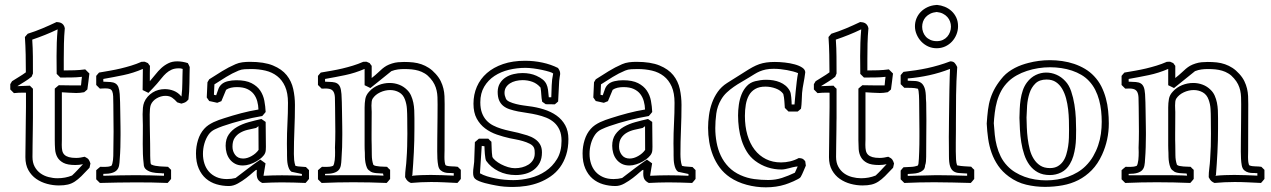

<svg xmlns="http://www.w3.org/2000/svg" viewBox="-20 -742 5255 794"><path d="M22.5 -372.1V-394Q24.4 -397 26.1 -400.1Q27.8 -403.3 29.8 -406.2Q42.5 -414.6 58.1 -423.8Q73.7 -433.1 86.9 -442.9Q86.9 -480 86.2 -516.1Q85.4 -552.2 83 -588.9Q85.9 -592.8 88.9 -595.9Q91.8 -599.1 94.7 -602.5Q126 -612.3 155 -624.5Q184.1 -636.7 213.9 -650.9Q218.8 -650.4 223.9 -649.7Q229 -648.9 233.6 -646.5Q238.3 -644 242.2 -639.2Q246.1 -634.3 248 -625.5Q245.1 -593.3 244.4 -561.5Q243.7 -529.8 243.7 -497.6V-450.7Q266.1 -450.7 288.1 -451.4Q310.1 -452.1 332.5 -455.1Q341.3 -446.8 349.6 -438Q347.7 -421.4 345.7 -405Q343.8 -388.7 341.3 -372.1Q337.9 -369.1 334.7 -366.2Q331.5 -363.3 327.6 -360.4H326.2Q311 -357.4 295.4 -357.4Q280.3 -357.4 265.4 -358.6Q250.5 -359.9 235.8 -360.4V-163.6Q235.8 -159.2 235.6 -153.8Q235.4 -148.4 235.4 -142.6Q235.4 -128.9 237.5 -118.9Q239.7 -108.9 246.3 -102.3Q252.9 -95.7 264.6 -92.3Q276.4 -88.9 294.9 -88.9Q303.7 -88.9 312.5 -90.3Q321.3 -91.8 330.1 -93.8Q336.4 -90.8 340.3 -88.1Q344.2 -85.4 346.4 -82.5Q348.6 -79.6 350.3 -75.7Q352.1 -71.8 354 -65.9Q353 -61.5 352.1 -57.1Q351.1 -52.7 350.1 -48.3Q330.6 -27.3 316.4 -13.4Q302.2 0.5 289.1 9Q275.9 17.6 260.7 21.2Q245.6 24.9 223.6 24.9Q199.2 24.9 174.6 18.3Q149.9 11.7 129.9 -2.2Q109.9 -16.1 97.4 -38.3Q85 -60.5 85 -91.8Q85 -97.2 85.2 -113.8Q85.4 -130.4 85.7 -152.6Q85.9 -174.8 86.2 -199.5Q86.4 -224.1 86.7 -245.4Q86.9 -266.6 87.2 -281.7Q87.4 -296.9 87.4 -299.8V-358.4Q92.8 -358.4 87.4 -358.6Q82 -358.9 74.7 -358.9Q65.4 -358.9 56.4 -358.4Q47.4 -357.9 37.6 -356.9ZM103.5 -387.7Q109.4 -380.9 116.2 -375V-254.4Q116.2 -249.5 116 -237.1Q115.7 -224.6 115.7 -208.3Q115.7 -191.9 115.2 -173.8Q114.7 -155.8 114.7 -139.4Q114.7 -123 114.5 -110.6Q114.3 -98.1 114.3 -93.3Q114.3 -69.3 123.5 -52.5Q132.8 -35.6 147.5 -25.1Q162.1 -14.6 180.7 -9.8Q199.2 -4.9 217.8 -4.9Q250 -4.9 277.8 -16.1Q290 -27.3 301 -39.3Q312 -51.3 323.2 -63Q308.1 -59.6 291.5 -59.6Q259.3 -59.6 242.2 -68.6Q225.1 -77.6 217 -92.3Q209 -106.9 207.8 -125.2Q206.5 -143.6 206.5 -162.1V-375.5Q210.4 -379.4 214.6 -382.6Q218.8 -385.7 223.1 -389.6Q247.1 -389.2 270.3 -388.9Q293.5 -388.7 314.9 -388.7Q315.9 -396.5 316.2 -400.1Q316.4 -403.8 316.7 -406.5Q316.9 -409.2 317.4 -412.8Q317.9 -416.5 318.8 -424.3Q296.4 -421.9 274.2 -421.6Q252 -421.4 229.5 -421.4L214.4 -436.5Q214.4 -455.1 214.1 -473.4Q213.9 -491.7 213.9 -510.3Q213.9 -538.1 214.8 -565.4Q215.8 -592.8 218.3 -620.6Q191.9 -607.9 166.3 -597.7Q140.6 -587.4 113.3 -578.1Q115.7 -542.5 116 -507.8Q116.2 -473.1 116.2 -438Q114.7 -434.6 113.5 -431.4Q112.3 -428.2 110.8 -424.8Q97.2 -413.6 81.8 -404.3Q66.4 -395 51.8 -385.7Z M687.5 -39.6V-2Q683.6 2.4 680.4 6.6Q677.2 10.7 673.3 14.6Q640.6 13.2 608.2 12.7Q575.7 12.2 543 12.2Q505.4 12.2 468 12.9Q430.7 13.7 393.1 14.6L377.9 -0.5V-38.1Q381.8 -42 386 -45.2Q390.1 -48.3 394.5 -52.2Q398.9 -52.2 403.6 -52Q408.2 -51.8 413.1 -51.8Q419.9 -51.8 427 -52.7Q434.1 -53.7 440.4 -56.2Q442.9 -59.1 444.6 -65.7Q446.3 -72.3 447.3 -80.3Q448.2 -88.4 448.5 -96.9Q448.7 -105.5 448.7 -112.8Q448.7 -135.3 449.2 -155.5Q449.7 -175.8 449.7 -197.8Q449.7 -226.1 449.2 -252.9Q448.7 -279.8 448.7 -309.1Q448.7 -330.6 448 -343.8Q447.3 -356.9 444.1 -364.3Q440.9 -371.6 434.3 -374Q427.7 -376.5 416 -376.5Q411.1 -376.5 405.5 -376.2Q399.9 -376 393.1 -375.5L377.9 -390.6V-428.2Q380.9 -432.1 383.8 -435.3Q386.7 -438.5 389.6 -441.9Q412.6 -445.8 434.8 -449.7Q457 -453.6 478.8 -458.7Q500.5 -463.9 522.2 -470.5Q543.9 -477.1 564.9 -486.3Q568.4 -486.3 571.8 -486.6Q575.2 -486.8 578.6 -486.8L591.8 -481Q594.2 -478 595.9 -475.1Q597.7 -472.2 600.1 -469.7Q599.6 -453.6 599.6 -437.7Q599.6 -421.9 599.6 -406.2Q611.3 -419.4 622.6 -433.8Q633.8 -448.2 646.7 -460.2Q659.7 -472.2 675.8 -480.2Q691.9 -488.3 712.9 -488.3Q724.1 -488.3 735.4 -486.3Q746.6 -484.4 756.8 -481Q759.3 -477.1 761 -472.9Q762.7 -468.8 764.6 -464.8Q764.2 -450.2 763.9 -433.1Q763.7 -416 763.4 -398.2Q763.2 -380.4 762.2 -363Q761.2 -345.7 759.3 -330.6Q751.5 -321.3 745.4 -318.6Q739.3 -315.9 730 -313.5Q725.6 -314.9 721.2 -316.2Q716.8 -317.4 712.9 -318.8Q703.1 -330.1 692.1 -337.9Q681.2 -345.7 664.1 -345.7Q654.8 -345.7 645.5 -343Q636.2 -340.3 627.9 -335.4Q619.6 -330.6 613.3 -323.7Q606.9 -316.9 603.5 -308.1Q601.1 -301.3 600.1 -290.8Q599.1 -280.3 599.1 -269Q599.1 -245.1 599.4 -224.9Q599.6 -204.6 600.1 -185.8Q600.6 -167 600.8 -148.7Q601.1 -130.4 601.1 -109.9Q601.1 -106 601.1 -98.6Q601.1 -91.3 601.6 -83.7Q602.1 -76.2 602.5 -70.3Q603 -64.5 604.5 -63L606 -61.5Q613.3 -58.1 622.3 -56.4Q631.3 -54.7 640.9 -54Q650.4 -53.2 659.2 -53Q668 -52.7 674.8 -52.2ZM653.8 -24.9Q649.9 -25.9 637 -26.1Q624 -26.4 610.1 -29.3Q596.2 -32.2 585.2 -40.3Q574.2 -48.3 574.2 -64.5Q571.8 -84 571 -104.5Q570.3 -125 570.3 -146.5Q570.3 -166 570.6 -185.5Q570.8 -205.1 570.8 -223.6Q570.8 -232.9 570.3 -245.1Q569.8 -257.3 569.8 -270Q569.8 -283.2 571 -296.1Q572.3 -309.1 576.2 -318.8Q581.5 -332 590.8 -342.3Q600.1 -352.5 611.3 -359.6Q622.6 -366.7 635.5 -370.1Q648.4 -373.5 661.6 -373.5Q680.7 -373.5 698.5 -366.5Q716.3 -359.4 729.5 -343.8L730.5 -343.3Q732.4 -358.4 733.2 -372.3Q733.9 -386.2 734.1 -400.1Q734.4 -414.1 734.6 -428Q734.9 -441.9 735.4 -457Q731.4 -458.5 727.5 -459Q723.6 -459.5 719.7 -459.5Q702.1 -459.5 689.7 -453.9Q677.2 -448.2 667.2 -439.2Q657.2 -430.2 648.4 -418.9Q639.6 -407.7 629.4 -396Q621.1 -386.2 612.1 -377Q603 -367.7 593.8 -357.9Q587.9 -360.8 581.8 -363.8Q575.7 -366.7 569.8 -369.6Q570.3 -391.6 570.3 -413.3Q570.3 -435.1 570.8 -457Q531.2 -439.9 490.5 -431.4Q449.7 -422.9 407.2 -415.5V-404.3Q424.3 -403.8 436.8 -402.8Q449.2 -401.9 457.3 -397Q465.3 -392.1 469.5 -382.1Q473.6 -372.1 475.1 -353L476.6 -319.3Q476.6 -318.4 476.8 -308.1Q477.1 -297.9 477.3 -283Q477.5 -268.1 477.8 -251.2Q478 -234.4 478.3 -219.5Q478.5 -204.6 478.5 -194.6Q478.5 -184.6 478.5 -183.6Q478.5 -158.7 477.8 -133.5Q477.1 -108.4 475.1 -83.5Q474.6 -68.8 472.4 -57.4Q470.2 -45.9 463.1 -38.3Q456.1 -30.8 442.9 -26.9Q429.7 -22.9 407.2 -22.9V-15.1Q441.4 -16.1 475.1 -16.8Q508.8 -17.6 543 -17.6Q572.3 -17.6 600.8 -16.8Q629.4 -16.1 658.2 -15.1V-25.4Z M1257.8 -38.6V-2Q1253.9 2.4 1250.7 6.6Q1247.6 10.7 1243.7 14.6Q1218.8 13.7 1194.1 12.9Q1169.4 12.2 1144.5 12.2Q1124 12.2 1104.5 12.9Q1085 13.7 1064.5 14.6Q1052.7 8.8 1047.1 0.5Q1041.5 -7.8 1041.5 -24.4Q1041.5 -27.3 1041.7 -30.8Q1042 -34.2 1042 -38.1Q1042 -39.6 1041 -39.6Q1037.6 -39.6 1026.1 -29.1Q1014.6 -18.6 998.5 -6.1Q982.4 6.3 963.6 16.8Q944.8 27.3 926.8 27.3Q899.9 27.3 875.2 20Q850.6 12.7 831.8 -3.4Q813 -19.5 801.8 -45.2Q790.5 -70.8 790.5 -107.4Q790.5 -135.7 798.8 -162.8Q807.1 -189.9 824.2 -209Q832.5 -218.3 842.3 -224.9Q852.1 -231.4 862.8 -236.6Q873.5 -241.7 885 -245.8Q896.5 -250 907.7 -253.4Q942.4 -264.6 977.5 -273.9Q1012.7 -283.2 1048.8 -289.1Q1048.3 -307.1 1043.7 -323.7Q1039.1 -340.3 1029.1 -353.3Q1019 -366.2 1002.2 -374Q985.4 -381.8 959.5 -381.8Q946.8 -381.8 935.1 -379.2Q923.3 -376.5 915 -370.6Q910.2 -358.9 905.3 -347.2Q900.4 -335.4 895.5 -323.7Q891.1 -321.8 887 -320.3Q882.8 -318.8 878.4 -316.9Q870.1 -318.8 861.8 -320.6Q853.5 -322.3 845.2 -324.2L835 -338.9L837.9 -401.9Q839.8 -404.8 841.6 -408Q843.3 -411.1 845.2 -414.1Q871.6 -431.2 898.2 -447.5Q924.8 -463.9 954.1 -476.6Q967.3 -482.4 982.4 -484.4Q997.6 -486.3 1013.2 -486.3Q1072.3 -486.3 1108.9 -471.2Q1145.5 -456.1 1165.5 -431.2Q1185.5 -406.2 1192.6 -374Q1199.7 -341.8 1199.7 -308.1Q1199.7 -257.3 1197.5 -206.1Q1195.3 -154.8 1195.3 -105Q1195.3 -92.3 1196.5 -79.8Q1197.8 -67.4 1201.7 -56.2Q1212.4 -53.2 1223.1 -53Q1233.9 -52.7 1245.1 -51.3ZM1185.5 -31.7Q1179.2 -36.1 1175.5 -43.9Q1171.9 -51.8 1169.9 -61.3Q1168 -70.8 1167.5 -80.6Q1167 -90.3 1167 -99.1V-115.2Q1167 -123.5 1166.7 -131.8Q1166.5 -140.1 1166.5 -148.4Q1166.5 -191.4 1168.7 -232.7Q1170.9 -273.9 1170.9 -316.9Q1170.9 -357.4 1158.9 -384.3Q1147 -411.1 1126.2 -427.2Q1105.5 -443.4 1077.6 -450Q1049.8 -456.5 1018.6 -456.5Q1005.9 -456.5 992.2 -455.8Q978.5 -455.1 966.8 -450.2Q939.9 -439 915.3 -423.8Q890.6 -408.7 866.7 -393.1Q866.2 -382.3 865.7 -371.6Q865.2 -360.8 864.7 -350.1Q867.2 -349.1 869.4 -348.9Q871.6 -348.6 874 -348.1Q878.4 -358.9 882.3 -371.6Q886.2 -384.3 896 -393.1Q905.8 -402.3 922.4 -406.2Q939 -410.2 957.5 -410.2Q996.6 -410.2 1020 -398.2Q1043.5 -386.2 1056.2 -367.4Q1068.8 -348.6 1073.2 -325.2Q1077.6 -301.8 1078.6 -278.8Q1074.7 -274.4 1071.5 -270.3Q1068.4 -266.1 1064.5 -262.2Q981 -248 900.4 -220.2Q884.8 -214.8 868.4 -207Q852.1 -199.2 842.3 -185.1Q831.1 -168.9 825.2 -148.2Q819.3 -127.4 819.3 -105.5Q819.3 -84.5 825.4 -65.4Q831.5 -46.4 844 -32.2Q856.4 -18.1 875 -9.8Q893.6 -1.5 918.5 -1.5Q937.5 -1.5 954.1 -5.9Q979.5 -25.4 1004.9 -44.7Q1030.3 -64 1056.6 -82Q1062 -78.1 1067.4 -74.2Q1072.8 -70.3 1078.1 -66.4L1069.8 -15.6Q1070.3 -15.6 1070.3 -15.4Q1070.3 -15.1 1070.8 -15.1Q1089.4 -16.1 1108.2 -16.6Q1127 -17.1 1146 -17.1Q1166.5 -17.1 1187.3 -16.6Q1208 -16.1 1228.5 -15.1V-22.5ZM1039.1 -212.9Q1022.5 -209.5 1004.9 -205.3Q987.3 -201.2 973.4 -193.1Q959.5 -185.1 950.4 -171.6Q941.4 -158.2 941.4 -135.3Q941.4 -116.2 952.6 -101.3Q963.9 -86.4 985.4 -86.4Q1002.4 -86.4 1020.5 -96.7Q1038.6 -106.9 1049.3 -122.1L1048.8 -220.2ZM1078.6 -237.8Q1078.6 -211.4 1079.1 -186.5Q1079.6 -161.6 1079.6 -134.8Q1079.6 -127.9 1079.1 -121.3Q1078.6 -114.7 1076.7 -109.9Q1073.2 -100.6 1063.2 -91.3Q1053.2 -82 1040 -74.5Q1026.9 -66.9 1012.2 -62.3Q997.6 -57.6 984.4 -57.6Q965.8 -57.6 952.4 -64.7Q939 -71.8 930.2 -83.3Q921.4 -94.7 917.2 -109.4Q913.1 -124 913.1 -139.2Q913.1 -167.5 926.3 -186.3Q939.5 -205.1 960.7 -217.3Q981.9 -229.5 1008.3 -236.8Q1034.7 -244.1 1061 -250Z M1885.7 -39.6V-2Q1881.8 2.4 1878.7 6.6Q1875.5 10.7 1871.6 14.6Q1844.2 13.2 1817.1 12Q1790 10.7 1762.2 10.7Q1741.2 10.7 1720.5 11.7Q1699.7 12.7 1679.2 14.6Q1675.3 12.7 1672.1 11Q1668.9 9.3 1666.3 6.8Q1663.6 4.4 1660.9 0.7Q1658.2 -2.9 1655.3 -9.3Q1655.3 -27.8 1657.7 -46.4Q1660.2 -64.9 1661.1 -83.5Q1663.1 -109.9 1663.8 -136.2Q1664.6 -162.6 1664.6 -189Q1664.6 -204.6 1664.3 -220Q1664.1 -235.4 1664.1 -251Q1664.1 -271.5 1662.8 -291.5Q1661.6 -311.5 1654.8 -330.1Q1647.5 -350.6 1630.6 -360.1Q1613.8 -369.6 1593.3 -369.6Q1572.3 -369.6 1552 -360.1Q1531.7 -350.6 1521 -334Q1518.1 -329.6 1517.1 -321.8Q1516.1 -314 1516.1 -305.7Q1516.1 -297.9 1516.6 -290.8Q1517.1 -283.7 1517.1 -279.3Q1517.1 -257.3 1516.8 -234.1Q1516.6 -210.9 1516.6 -187.5Q1516.6 -175.8 1516.6 -164.3Q1516.6 -152.8 1517.1 -141.6Q1517.6 -122.1 1517.6 -100.6Q1517.6 -79.1 1523.9 -60.5Q1527.3 -57.1 1534.7 -55.7Q1542 -54.2 1550.8 -53.5Q1559.6 -52.7 1567.6 -52.7Q1575.7 -52.7 1580.6 -52.2Q1586.4 -45.4 1593.3 -39.6V-2Q1589.4 2.4 1586.2 6.6Q1583 10.7 1579.1 14.6Q1510.3 11.7 1440.9 11.7Q1375.5 11.7 1310.1 14.6L1294.9 -0.5V-38.1Q1298.8 -42 1303 -45.2Q1307.1 -48.3 1311.5 -52.2Q1315.9 -52.2 1320.6 -52Q1325.2 -51.8 1330.1 -51.8Q1336.9 -51.8 1344 -52.7Q1351.1 -53.7 1357.4 -56.2Q1359.9 -59.1 1361.6 -65.7Q1363.3 -72.3 1364.3 -80.3Q1365.2 -88.4 1365.5 -96.9Q1365.7 -105.5 1365.7 -112.8Q1365.7 -119.6 1365.5 -124.5Q1365.2 -129.4 1365.2 -130.4Q1366.7 -164.1 1366.7 -197.8Q1366.7 -223.6 1366.2 -247.6Q1365.7 -271.5 1365.7 -297.9Q1365.7 -322.8 1365 -338.4Q1364.3 -354 1359.1 -362.8Q1354 -371.6 1342.8 -374.3Q1331.5 -377 1310.1 -375.5L1294.9 -390.6V-428.2Q1297.9 -432.1 1300.8 -435.3Q1303.7 -438.5 1306.6 -441.9Q1329.6 -445.8 1351.8 -449.7Q1374 -453.6 1395.8 -458.7Q1417.5 -463.9 1439.2 -470.5Q1460.9 -477.1 1481.9 -486.3Q1485.4 -486.3 1488.8 -486.6Q1492.2 -486.8 1495.6 -486.8L1508.8 -481Q1511.2 -478 1512.9 -475.1Q1514.6 -472.2 1517.1 -469.7V-419.4Q1533.2 -432.1 1543 -441.4Q1552.7 -450.7 1561 -457.8Q1569.3 -464.8 1578.4 -470Q1587.4 -475.1 1601.1 -479.5Q1613.3 -483.4 1625.7 -484.6Q1638.2 -485.8 1650.9 -485.8Q1670.9 -485.8 1688.7 -483.9Q1706.5 -481.9 1722.7 -476.3Q1738.8 -470.7 1753.4 -461.2Q1768.1 -451.7 1781.7 -436.5Q1795.4 -421.4 1802.7 -406.2Q1810.1 -391.1 1813.7 -375.7Q1817.4 -360.4 1818.1 -344.5Q1818.8 -328.6 1818.8 -311.5Q1818.8 -262.7 1818.6 -214.8Q1818.4 -167 1818.4 -119.6Q1818.4 -114.3 1818.1 -107.4Q1817.9 -100.6 1817.9 -92.8Q1817.9 -88.4 1818.1 -82.8Q1818.4 -77.1 1819.1 -71.8Q1819.8 -66.4 1821 -62.5Q1822.3 -58.6 1824.7 -57.6Q1830.1 -55.7 1836.2 -54.9Q1842.3 -54.2 1848.4 -54Q1854.5 -53.7 1860.8 -53.5Q1867.2 -53.2 1873 -52.2ZM1850.6 -25.9Q1846.2 -26.9 1837.4 -26.6Q1828.6 -26.4 1819.3 -28.8Q1810.1 -31.2 1802.2 -37.8Q1794.4 -44.4 1792 -58.1Q1789.6 -71.3 1788.8 -85.7Q1788.1 -100.1 1788.1 -115.7Q1788.1 -143.6 1788.3 -165.8Q1788.6 -188 1788.8 -210Q1789.1 -231.9 1789.3 -255.6Q1789.6 -279.3 1789.6 -310.1Q1789.6 -326.2 1789.1 -340.3Q1788.6 -354.5 1785.6 -367.7Q1782.7 -380.9 1776.6 -393.3Q1770.5 -405.8 1759.8 -418Q1749 -430.7 1736.6 -438.2Q1724.1 -445.8 1710.7 -449.7Q1697.3 -453.6 1682.6 -455.1Q1668 -456.5 1651.9 -456.5Q1638.2 -456.5 1625.2 -454.8Q1612.3 -453.1 1598.6 -447.8Q1576.7 -430.2 1555.2 -412.8Q1533.7 -395.5 1511.7 -377.9Q1505.9 -380.9 1499.8 -383.8Q1493.7 -386.7 1487.8 -389.6V-457Q1448.2 -439.9 1407.5 -431.4Q1366.7 -422.9 1324.2 -415.5V-404.3Q1341.3 -403.8 1353.8 -402.8Q1366.2 -401.9 1374.3 -397Q1382.3 -392.1 1386.5 -382.1Q1390.6 -372.1 1392.1 -353L1393.6 -319.3Q1393.6 -318.4 1393.8 -308.1Q1394 -297.9 1394.3 -283Q1394.5 -268.1 1394.8 -251.2Q1395 -234.4 1395.3 -219.5Q1395.5 -204.6 1395.5 -194.6Q1395.5 -184.6 1395.5 -183.6Q1395.5 -158.7 1394.8 -133.5Q1394 -108.4 1392.1 -83.5Q1391.6 -68.8 1389.4 -57.4Q1387.2 -45.9 1380.1 -38.3Q1373 -30.8 1359.9 -26.9Q1346.7 -22.9 1324.2 -22.9V-17.1Q1327.1 -17.1 1342 -17.1Q1356.9 -17.1 1376.2 -17.3Q1395.5 -17.6 1415.3 -17.6Q1435.1 -17.6 1447.8 -17.6Q1460.4 -17.6 1477.8 -17.6Q1495.1 -17.6 1512.5 -17.3Q1529.8 -17.1 1544.4 -16.6Q1559.1 -16.1 1565.9 -15.6L1564 -24.4Q1558.1 -24.9 1550.5 -25.1Q1543 -25.4 1535.2 -26.1Q1527.3 -26.9 1520 -29.1Q1512.7 -31.2 1508.3 -36.1Q1501 -40 1497.1 -49.3Q1493.2 -58.6 1491.2 -70.1Q1489.3 -81.5 1489 -92.5Q1488.8 -103.5 1488.8 -110.4Q1488.3 -118.2 1488 -125.5Q1487.8 -132.8 1487.8 -140.1V-277.8V-297.4Q1487.8 -315.9 1490.7 -332.8Q1493.7 -349.6 1507.3 -363.8Q1522.9 -380.9 1545.2 -389.9Q1567.4 -398.9 1591.3 -398.9Q1611.8 -398.9 1630.4 -391.8Q1648.9 -384.8 1663.1 -370.6Q1673.8 -360.4 1679.9 -346.7Q1686 -333 1689.2 -317.6Q1692.4 -302.2 1693.1 -285.6Q1693.8 -269 1693.8 -252.9V-221.7V-210Q1693.8 -159.7 1691.4 -112.3Q1689 -64.9 1685.1 -16.1Q1685.5 -17.6 1685.5 -19V-22.9V-21.5Q1685.5 -18.6 1684.8 -18.6Q1684.1 -18.6 1684.1 -15.6Q1681.6 -17.6 1682.4 -16.8Q1683.1 -16.1 1684.1 -15.1Q1703.1 -17.1 1722.4 -17.8Q1741.7 -18.6 1761.2 -18.6Q1785.2 -18.6 1808.8 -17.6Q1832.5 -16.6 1856.4 -15.6V-25.9Z M1960.4 -168.5H1999.5Q2005.4 -161.6 2012.2 -155.8Q2013.2 -138.2 2013.4 -124.3Q2013.7 -110.4 2016.1 -93.3Q2019 -86.4 2028.8 -78.1Q2038.6 -69.8 2052 -62.7Q2065.4 -55.7 2080.6 -51Q2095.7 -46.4 2109.9 -46.4Q2124.5 -46.4 2138.9 -50Q2153.3 -53.7 2165 -61Q2176.8 -68.4 2184.1 -80.1Q2191.4 -91.8 2191.4 -107.9Q2191.4 -113.3 2190.9 -119.6Q2190.4 -126 2188 -131.3Q2183.6 -141.1 2170.4 -147.7Q2157.2 -154.3 2141.8 -158.7Q2126.5 -163.1 2111.6 -165.8Q2096.7 -168.5 2087.9 -170.4Q2061.5 -176.3 2034.7 -185.5Q2007.8 -194.8 1986.3 -210.9Q1964.8 -227.1 1951.4 -251.7Q1938 -276.4 1938 -313Q1938 -351.1 1952.1 -383.5Q1966.3 -416 1993.4 -439.7Q2020.5 -463.4 2060.3 -477.1Q2100.1 -490.7 2151.4 -490.7Q2188 -490.7 2223.1 -483.2Q2258.3 -475.6 2287.6 -460.9Q2293.5 -452.6 2295.2 -446.5Q2296.9 -440.4 2296.4 -434.6Q2295.9 -428.7 2294.4 -422.4Q2293 -416 2292.5 -407.2L2288.1 -322.3Q2284.7 -319.3 2281.5 -316.4Q2278.3 -313.5 2274.4 -310.5Q2265.1 -310.5 2255.9 -310.8Q2246.6 -311 2236.8 -311L2222.2 -321.3Q2219.2 -335.4 2218.5 -350.3Q2217.8 -365.2 2215.3 -379.9Q2201.2 -396.5 2181.9 -403.6Q2162.6 -410.6 2141.6 -410.6Q2126.5 -410.6 2112.8 -407.2Q2099.1 -403.8 2088.9 -397.2Q2078.6 -390.6 2072.5 -380.9Q2066.4 -371.1 2066.4 -357.9Q2066.4 -346.7 2072.3 -333.5Q2075.7 -326.2 2087.6 -320.8Q2099.6 -315.4 2114.3 -311.8Q2128.9 -308.1 2143.1 -306.2Q2157.2 -304.2 2164.6 -303.2Q2198.2 -299.3 2228.5 -289.8Q2258.8 -280.3 2281.5 -264.2Q2304.2 -248 2317.4 -224.1Q2330.6 -200.2 2330.6 -167Q2330.6 -130.4 2321.3 -101.3Q2312 -72.3 2295.7 -50Q2279.3 -27.8 2257.1 -12.5Q2234.9 2.9 2209.5 12.7Q2184.1 22.5 2156.2 26.9Q2128.4 31.2 2101.1 31.2Q2083 31.2 2065.2 29.8Q2047.4 28.3 2030.3 24.9Q2022.9 23.4 2010.5 21Q1998 18.6 1985.4 15.1Q1972.7 11.7 1961.2 7.1Q1949.7 2.4 1944.3 -2.9Q1939.5 -7.8 1938 -13.9Q1936.5 -20 1936.5 -27.8Q1936.5 -39.6 1938.5 -51.8Q1940.4 -64 1940.9 -72.3L1943.8 -154.3ZM1964.8 -25.4Q1977.5 -18.1 1994.1 -12.9Q2010.7 -7.8 2029.1 -4.2Q2047.4 -0.5 2066.4 1.2Q2085.4 2.9 2103 2.9Q2136.7 2.9 2172.1 -5.9Q2207.5 -14.6 2236.3 -34.2Q2265.1 -53.7 2283.7 -84.5Q2302.2 -115.2 2302.2 -159.7Q2302.2 -186.5 2293.9 -204.8Q2285.6 -223.1 2271.5 -235.6Q2257.3 -248 2239 -255.4Q2220.7 -262.7 2200.7 -267.3Q2180.7 -272 2160.2 -274.9Q2139.6 -277.8 2122.1 -281.2Q2102.5 -285.2 2087.2 -290.3Q2071.8 -295.4 2060.8 -304.4Q2049.8 -313.5 2043.9 -327.4Q2038.1 -341.3 2038.1 -362.8Q2038.6 -383.3 2047.6 -397.9Q2056.6 -412.6 2071 -421.9Q2085.4 -431.2 2103.8 -435.5Q2122.1 -439.9 2140.6 -439.9Q2173.3 -439.9 2198.2 -428.7Q2215.3 -420.9 2225.1 -412.6Q2234.9 -404.3 2239.7 -394Q2244.6 -383.8 2246.3 -370.6Q2248 -357.4 2249.5 -339.8H2259.8Q2260.7 -365.7 2261.5 -389.4Q2262.2 -413.1 2267.6 -438Q2264.2 -441.4 2251.5 -445.3Q2238.8 -449.2 2221.7 -452.9Q2204.6 -456.5 2186 -459Q2167.5 -461.4 2152.8 -461.4Q2118.2 -461.4 2084.7 -453.4Q2051.3 -445.3 2024.9 -428Q1998.5 -410.6 1982.4 -383.5Q1966.3 -356.4 1966.3 -318.8Q1966.3 -293.5 1973.1 -275.1Q1980 -256.8 1991.7 -244.1Q2003.4 -231.4 2019 -223.4Q2034.7 -215.3 2052 -210Q2069.3 -204.6 2087.6 -200.7Q2106 -196.8 2122.6 -192.9Q2142.1 -188 2159.9 -182.4Q2177.7 -176.8 2191.4 -167.7Q2205.1 -158.7 2213.1 -145.3Q2221.2 -131.8 2221.2 -111.8Q2221.2 -86.9 2212.2 -69.3Q2203.1 -51.8 2188 -40.3Q2172.9 -28.8 2153.3 -23.4Q2133.8 -18.1 2112.8 -18.1Q2073.7 -18.1 2041.7 -33.9Q2009.8 -49.8 1990.7 -76.7Q1988.8 -79.6 1987.3 -87.6Q1985.8 -95.7 1985.1 -105.2Q1984.4 -114.7 1983.9 -123.5Q1983.4 -132.3 1983.4 -137.2L1972.2 -138.7Z M2856.4 -38.6V-2Q2852.5 2.4 2849.4 6.6Q2846.2 10.7 2842.3 14.6Q2817.4 13.7 2792.7 12.9Q2768.1 12.2 2743.2 12.2Q2722.7 12.2 2703.1 12.9Q2683.6 13.7 2663.1 14.6Q2651.4 8.8 2645.8 0.5Q2640.1 -7.8 2640.1 -24.4Q2640.1 -27.3 2640.4 -30.8Q2640.6 -34.2 2640.6 -38.1Q2640.6 -39.6 2639.6 -39.6Q2636.2 -39.6 2624.8 -29.1Q2613.3 -18.6 2597.2 -6.1Q2581.1 6.3 2562.3 16.8Q2543.5 27.3 2525.4 27.3Q2498.5 27.3 2473.9 20Q2449.2 12.7 2430.4 -3.4Q2411.6 -19.5 2400.4 -45.2Q2389.2 -70.8 2389.2 -107.4Q2389.2 -135.7 2397.5 -162.8Q2405.8 -189.9 2422.9 -209Q2431.2 -218.3 2440.9 -224.9Q2450.7 -231.4 2461.4 -236.6Q2472.2 -241.7 2483.6 -245.8Q2495.1 -250 2506.3 -253.4Q2541 -264.6 2576.2 -273.9Q2611.3 -283.2 2647.5 -289.1Q2647 -307.1 2642.3 -323.7Q2637.7 -340.3 2627.7 -353.3Q2617.7 -366.2 2600.8 -374Q2584 -381.8 2558.1 -381.8Q2545.4 -381.8 2533.7 -379.2Q2522 -376.5 2513.7 -370.6Q2508.8 -358.9 2503.9 -347.2Q2499 -335.4 2494.1 -323.7Q2489.7 -321.8 2485.6 -320.3Q2481.4 -318.8 2477.1 -316.9Q2468.8 -318.8 2460.4 -320.6Q2452.1 -322.3 2443.8 -324.2L2433.6 -338.9L2436.5 -401.9Q2438.5 -404.8 2440.2 -408Q2441.9 -411.1 2443.8 -414.1Q2470.2 -431.2 2496.8 -447.5Q2523.4 -463.9 2552.7 -476.6Q2565.9 -482.4 2581.1 -484.4Q2596.2 -486.3 2611.8 -486.3Q2670.9 -486.3 2707.5 -471.2Q2744.1 -456.1 2764.2 -431.2Q2784.2 -406.2 2791.3 -374Q2798.3 -341.8 2798.3 -308.1Q2798.3 -257.3 2796.1 -206.1Q2793.9 -154.8 2793.9 -105Q2793.9 -92.3 2795.2 -79.8Q2796.4 -67.4 2800.3 -56.2Q2811 -53.2 2821.8 -53Q2832.5 -52.7 2843.8 -51.3ZM2784.2 -31.7Q2777.8 -36.1 2774.2 -43.9Q2770.5 -51.8 2768.6 -61.3Q2766.6 -70.8 2766.1 -80.6Q2765.6 -90.3 2765.6 -99.1V-115.2Q2765.6 -123.5 2765.4 -131.8Q2765.1 -140.1 2765.1 -148.4Q2765.1 -191.4 2767.3 -232.7Q2769.5 -273.9 2769.5 -316.9Q2769.5 -357.4 2757.6 -384.3Q2745.6 -411.1 2724.9 -427.2Q2704.1 -443.4 2676.3 -450Q2648.4 -456.5 2617.2 -456.5Q2604.5 -456.5 2590.8 -455.8Q2577.1 -455.1 2565.4 -450.2Q2538.6 -439 2513.9 -423.8Q2489.3 -408.7 2465.3 -393.1Q2464.8 -382.3 2464.4 -371.6Q2463.9 -360.8 2463.4 -350.1Q2465.8 -349.1 2468 -348.9Q2470.2 -348.6 2472.7 -348.1Q2477.1 -358.9 2481 -371.6Q2484.9 -384.3 2494.6 -393.1Q2504.4 -402.3 2521 -406.2Q2537.6 -410.2 2556.2 -410.2Q2595.2 -410.2 2618.7 -398.2Q2642.1 -386.2 2654.8 -367.4Q2667.5 -348.6 2671.9 -325.2Q2676.3 -301.8 2677.2 -278.8Q2673.3 -274.4 2670.2 -270.3Q2667 -266.1 2663.1 -262.2Q2579.6 -248 2499 -220.2Q2483.4 -214.8 2467 -207Q2450.7 -199.2 2440.9 -185.1Q2429.7 -168.9 2423.8 -148.2Q2418 -127.4 2418 -105.5Q2418 -84.5 2424.1 -65.4Q2430.2 -46.4 2442.6 -32.2Q2455.1 -18.1 2473.6 -9.8Q2492.2 -1.5 2517.1 -1.5Q2536.1 -1.5 2552.7 -5.9Q2578.1 -25.4 2603.5 -44.7Q2628.9 -64 2655.3 -82Q2660.6 -78.1 2666 -74.2Q2671.4 -70.3 2676.8 -66.4L2668.5 -15.6Q2668.9 -15.6 2668.9 -15.4Q2668.9 -15.1 2669.4 -15.1Q2688 -16.1 2706.8 -16.6Q2725.6 -17.1 2744.6 -17.1Q2765.1 -17.1 2785.9 -16.6Q2806.6 -16.1 2827.1 -15.1V-22.5ZM2637.7 -212.9Q2621.1 -209.5 2603.5 -205.3Q2585.9 -201.2 2572 -193.1Q2558.1 -185.1 2549.1 -171.6Q2540 -158.2 2540 -135.3Q2540 -116.2 2551.3 -101.3Q2562.5 -86.4 2584 -86.4Q2601.1 -86.4 2619.1 -96.7Q2637.2 -106.9 2647.9 -122.1L2647.5 -220.2ZM2677.2 -237.8Q2677.2 -211.4 2677.7 -186.5Q2678.2 -161.6 2678.2 -134.8Q2678.2 -127.9 2677.7 -121.3Q2677.2 -114.7 2675.3 -109.9Q2671.9 -100.6 2661.9 -91.3Q2651.9 -82 2638.7 -74.5Q2625.5 -66.9 2610.8 -62.3Q2596.2 -57.6 2583 -57.6Q2564.5 -57.6 2551 -64.7Q2537.6 -71.8 2528.8 -83.3Q2520 -94.7 2515.9 -109.4Q2511.7 -124 2511.7 -139.2Q2511.7 -167.5 2524.9 -186.3Q2538.1 -205.1 2559.3 -217.3Q2580.6 -229.5 2606.9 -236.8Q2633.3 -244.1 2659.7 -250Z M3312.5 -57.1Q3307.1 -44.9 3302.2 -33Q3297.4 -21 3291 -9.8Q3289.1 -6.3 3280.5 -1.7Q3272 2.9 3261.7 7.6Q3251.5 12.2 3241.5 15.9Q3231.4 19.5 3227.1 21Q3190.4 32.7 3147 32.7Q3106.9 32.7 3067.9 22.2Q3028.8 11.7 2998.5 -8.8Q2973.6 -25.9 2956.5 -48.8Q2939.5 -71.8 2928.7 -98.6Q2918 -125.5 2913.1 -154.8Q2908.2 -184.1 2908.2 -213.4Q2908.2 -238.3 2911.9 -264.9Q2915.5 -291.5 2924.3 -316.2Q2933.1 -340.8 2948.2 -362.3Q2963.4 -383.8 2986.3 -398.4Q2989.3 -400.4 3000.2 -407.2Q3011.2 -414.1 3023.9 -422.1Q3036.6 -430.2 3047.6 -437Q3058.6 -443.8 3061.5 -445.8Q3078.1 -456.5 3092 -464.1Q3106 -471.7 3119.9 -476.6Q3133.8 -481.4 3149.2 -483.6Q3164.6 -485.8 3184.1 -485.8Q3203.6 -485.8 3225.6 -483.4Q3247.6 -481 3266.4 -475.8Q3285.2 -470.7 3297.6 -462.4Q3310.1 -454.1 3310.1 -442.4Q3310.1 -441.4 3309.8 -440.9Q3309.6 -440.4 3309.6 -439.5Q3307.1 -418.9 3303 -398.4Q3298.8 -377.9 3296.9 -357.4Q3295.9 -341.3 3295.4 -325Q3294.9 -308.6 3292.5 -292.5Q3289.1 -289.6 3285.9 -286.6Q3282.7 -283.7 3278.8 -280.8H3240.7L3225.6 -295.9Q3224.6 -310.1 3223.6 -324.7Q3222.7 -339.4 3219.2 -353.5Q3208.5 -368.7 3187.7 -376.2Q3167 -383.8 3145 -383.8Q3119.6 -383.8 3103 -374Q3086.4 -364.3 3077.1 -347.7Q3067.9 -331.1 3064.2 -309.1Q3060.5 -287.1 3060.5 -262.7Q3060.5 -219.2 3070.8 -183.8Q3081.1 -148.4 3100.6 -123Q3120.1 -97.7 3147.7 -84Q3175.3 -70.3 3210 -70.3Q3228.5 -70.3 3247.3 -74.7Q3266.1 -79.1 3283.2 -88.4Q3287.6 -87.9 3291 -87.6Q3294.4 -87.4 3297.4 -86.2Q3300.3 -85 3303.2 -82.5Q3306.2 -80.1 3310.1 -74.7ZM3270 -52.7Q3265.1 -52.2 3258.1 -50.3Q3251 -48.3 3243.2 -46.4Q3235.4 -44.4 3227.1 -42.7Q3218.8 -41 3211.4 -41Q3182.1 -41 3154.3 -50Q3126.5 -59.1 3102.5 -77.1Q3082 -92.8 3068.6 -114.5Q3055.2 -136.2 3047.1 -161.1Q3039.1 -186 3035.6 -212.6Q3032.2 -239.3 3032.2 -264.6Q3032.2 -286.1 3035.4 -308.8Q3038.6 -331.5 3046.6 -351.6Q3054.7 -371.6 3068.4 -386.2Q3082 -400.9 3103 -406.2Q3113.3 -408.7 3124.8 -410.4Q3136.2 -412.1 3148.9 -412.1Q3163.6 -412.1 3178 -409.7Q3192.4 -407.2 3205.3 -401.9Q3218.3 -396.5 3228.8 -387.7Q3239.3 -378.9 3246.1 -366.2Q3248.5 -362.3 3250 -355Q3251.5 -347.7 3252.2 -339.4Q3252.9 -331.1 3253.4 -323Q3253.9 -314.9 3253.9 -310.1H3265.6Q3266.1 -314 3267.3 -329.3Q3268.6 -344.7 3270.5 -364.5Q3272.5 -384.3 3274.9 -404.8Q3277.3 -425.3 3280.3 -439.5Q3271.5 -443.4 3259.8 -446.5Q3248 -449.7 3234.6 -452.1Q3221.2 -454.6 3207 -456.1Q3192.9 -457.5 3179.2 -457.5Q3161.1 -457.5 3147.2 -454.6Q3133.3 -451.7 3121.8 -446.8Q3110.4 -441.9 3099.9 -435.3Q3089.4 -428.7 3078.1 -421.9Q3062.5 -412.1 3046.1 -402.8Q3029.8 -393.6 3014.4 -382.8Q2999 -372.1 2985.4 -359.4Q2971.7 -346.7 2961.9 -329.6Q2946.3 -303.2 2942.1 -272Q2938 -240.7 2938 -212.4Q2938 -182.6 2943.4 -153.3Q2948.7 -124 2960.9 -98.1Q2973.1 -72.3 2993.2 -51.5Q3013.2 -30.8 3042.5 -17.6Q3069.8 -5.4 3098.9 -1.5Q3127.9 2.4 3157.2 2.4Q3187 2.4 3213.9 -6.3Q3240.7 -15.1 3267.1 -27.8Q3269.5 -33.2 3270.8 -35.9Q3272 -38.6 3272.9 -40.8Q3273.9 -43 3275.1 -45.7Q3276.4 -48.3 3278.8 -53.7Z M3345.7 -372.1V-394Q3347.7 -397 3349.4 -400.1Q3351.1 -403.3 3353 -406.2Q3365.7 -414.6 3381.3 -423.8Q3397 -433.1 3410.2 -442.9Q3410.2 -480 3409.4 -516.1Q3408.7 -552.2 3406.2 -588.9Q3409.2 -592.8 3412.1 -595.9Q3415 -599.1 3418 -602.5Q3449.2 -612.3 3478.3 -624.5Q3507.3 -636.7 3537.1 -650.9Q3542 -650.4 3547.1 -649.7Q3552.2 -648.9 3556.9 -646.5Q3561.5 -644 3565.4 -639.2Q3569.3 -634.3 3571.3 -625.5Q3568.4 -593.3 3567.6 -561.5Q3566.9 -529.8 3566.9 -497.6V-450.7Q3589.4 -450.7 3611.3 -451.4Q3633.3 -452.1 3655.8 -455.1Q3664.6 -446.8 3672.9 -438Q3670.9 -421.4 3668.9 -405Q3667 -388.7 3664.6 -372.1Q3661.1 -369.1 3658 -366.2Q3654.8 -363.3 3650.9 -360.4H3649.4Q3634.3 -357.4 3618.7 -357.4Q3603.5 -357.4 3588.6 -358.6Q3573.7 -359.9 3559.1 -360.4V-163.6Q3559.1 -159.2 3558.8 -153.8Q3558.6 -148.4 3558.6 -142.6Q3558.6 -128.9 3560.8 -118.9Q3563 -108.9 3569.6 -102.3Q3576.2 -95.7 3587.9 -92.3Q3599.6 -88.9 3618.2 -88.9Q3627 -88.9 3635.7 -90.3Q3644.5 -91.8 3653.3 -93.8Q3659.7 -90.8 3663.6 -88.1Q3667.5 -85.4 3669.7 -82.5Q3671.9 -79.6 3673.6 -75.7Q3675.3 -71.8 3677.2 -65.9Q3676.3 -61.5 3675.3 -57.1Q3674.3 -52.7 3673.3 -48.3Q3653.8 -27.3 3639.6 -13.4Q3625.5 0.5 3612.3 9Q3599.1 17.6 3584 21.2Q3568.8 24.9 3546.9 24.9Q3522.5 24.9 3497.8 18.3Q3473.1 11.7 3453.1 -2.2Q3433.1 -16.1 3420.7 -38.3Q3408.2 -60.5 3408.2 -91.8Q3408.2 -97.2 3408.4 -113.8Q3408.7 -130.4 3408.9 -152.6Q3409.2 -174.8 3409.4 -199.5Q3409.7 -224.1 3409.9 -245.4Q3410.2 -266.6 3410.4 -281.7Q3410.6 -296.9 3410.6 -299.8V-358.4Q3416 -358.4 3410.6 -358.6Q3405.3 -358.9 3397.9 -358.9Q3388.7 -358.9 3379.6 -358.4Q3370.6 -357.9 3360.8 -356.9ZM3426.8 -387.7Q3432.6 -380.9 3439.5 -375V-254.4Q3439.5 -249.5 3439.2 -237.1Q3439 -224.6 3439 -208.3Q3439 -191.9 3438.5 -173.8Q3438 -155.8 3438 -139.4Q3438 -123 3437.7 -110.6Q3437.5 -98.1 3437.5 -93.3Q3437.5 -69.3 3446.8 -52.5Q3456.1 -35.6 3470.7 -25.1Q3485.4 -14.6 3503.9 -9.8Q3522.5 -4.9 3541 -4.9Q3573.2 -4.9 3601.1 -16.1Q3613.3 -27.3 3624.3 -39.3Q3635.3 -51.3 3646.5 -63Q3631.3 -59.6 3614.7 -59.6Q3582.5 -59.6 3565.4 -68.6Q3548.3 -77.6 3540.3 -92.3Q3532.2 -106.9 3531 -125.2Q3529.8 -143.6 3529.8 -162.1V-375.5Q3533.7 -379.4 3537.8 -382.6Q3542 -385.7 3546.4 -389.6Q3570.3 -389.2 3593.5 -388.9Q3616.7 -388.7 3638.2 -388.7Q3639.2 -396.5 3639.4 -400.1Q3639.6 -403.8 3639.9 -406.5Q3640.1 -409.2 3640.6 -412.8Q3641.1 -416.5 3642.1 -424.3Q3619.6 -421.9 3597.4 -421.6Q3575.2 -421.4 3552.7 -421.4L3537.6 -436.5Q3537.6 -455.1 3537.4 -473.4Q3537.1 -491.7 3537.1 -510.3Q3537.1 -538.1 3538.1 -565.4Q3539.1 -592.8 3541.5 -620.6Q3515.1 -607.9 3489.5 -597.7Q3463.9 -587.4 3436.5 -578.1Q3439 -542.5 3439.2 -507.8Q3439.5 -473.1 3439.5 -438Q3438 -434.6 3436.8 -431.4Q3435.5 -428.2 3434.1 -424.8Q3420.4 -413.6 3405 -404.3Q3389.6 -395 3375 -385.7Z M3704.6 -0.5V-36.6Q3707.5 -40.5 3710.4 -43.7Q3713.4 -46.9 3716.3 -50.3Q3730.5 -51.3 3746.3 -51.8Q3762.2 -52.2 3775.9 -57.6L3777.3 -62Q3777.8 -63.5 3778.3 -64.5Q3778.3 -63.5 3777.6 -60.8Q3776.9 -58.1 3775.9 -58.1Q3777.3 -58.1 3778.3 -65.7Q3779.3 -73.2 3780 -85.7Q3780.8 -98.1 3781.2 -113.8Q3781.7 -129.4 3782 -145.5Q3782.2 -161.6 3782.2 -176.5Q3782.2 -191.4 3782.2 -202.1Q3782.2 -229.5 3781.7 -255.1Q3781.2 -280.8 3781.2 -309.1Q3781.2 -318.4 3781 -328.4Q3780.8 -338.4 3780.3 -347.7Q3779.8 -356.9 3778.8 -364.3Q3777.8 -371.6 3775.9 -375Q3762.2 -378.4 3748 -378.7Q3733.9 -378.9 3719.7 -378.9L3704.6 -394V-431.2Q3707.5 -435.1 3710.4 -438.2Q3713.4 -441.4 3716.3 -444.8Q3742.2 -447.8 3766.6 -451.4Q3791 -455.1 3814.7 -460.2Q3838.4 -465.3 3861.8 -472.2Q3885.3 -479 3909.7 -488.3Q3922.4 -488.3 3928.2 -481.4Q3934.1 -474.6 3938.5 -464.8Q3934.6 -405.8 3933.8 -348.6Q3933.1 -291.5 3933.1 -232.9Q3933.1 -217.8 3933.1 -205.8Q3933.1 -193.8 3932.9 -181.2Q3932.6 -168.5 3932.6 -152.8Q3932.6 -137.2 3932.6 -115.2Q3932.6 -98.6 3933.6 -82.8Q3934.6 -66.9 3938 -58.6Q3939 -58.6 3939 -58.1Q3953.1 -55.2 3967.5 -54.4Q3981.9 -53.7 3996.1 -52.7Q4002 -45.9 4008.8 -40V-2Q4004.9 2.4 4001.7 6.6Q3998.5 10.7 3994.6 14.6Q3957 13.7 3919.4 12.7Q3881.8 11.7 3843.8 11.7Q3782.2 11.7 3719.7 14.6ZM3852.5 -17.6Q3884.8 -17.6 3916.3 -16.8Q3947.8 -16.1 3979.5 -15.1V-24.4Q3960.9 -25.4 3946.8 -26.4Q3932.6 -27.3 3923.1 -33.9Q3913.6 -40.5 3908.9 -54.9Q3904.3 -69.3 3904.3 -97.2Q3904.3 -117.2 3904.1 -136.7Q3903.8 -156.2 3903.8 -175.8Q3903.8 -181.6 3904.1 -202.1Q3904.3 -222.7 3904.5 -250.7Q3904.8 -278.8 3905.3 -311Q3905.8 -343.3 3906.2 -372.6Q3906.7 -401.9 3907.5 -424.8Q3908.2 -447.8 3908.7 -457Q3866.2 -440.4 3822.8 -430.9Q3779.3 -421.4 3733.9 -417.5V-408.2Q3751 -407.7 3764.9 -407Q3778.8 -406.2 3788.6 -399.7Q3798.3 -393.1 3803.7 -377.9Q3809.1 -362.8 3809.1 -333Q3809.1 -329.6 3809.6 -326.2Q3810.1 -322.8 3810.1 -318.8Q3810.1 -319.8 3810.3 -311Q3810.5 -302.2 3810.5 -290Q3810.5 -277.8 3810.8 -264.9Q3811 -252 3811 -243.7Q3811 -205.6 3810.5 -168.5Q3810.1 -131.3 3810.1 -93.8Q3810.1 -84.5 3809.3 -75.2Q3808.6 -65.9 3805.7 -58.1Q3805.2 -44.9 3797.4 -38.1Q3789.6 -31.2 3778.6 -27.8Q3767.6 -24.4 3755.4 -23.9Q3743.2 -23.4 3733.9 -22.5V-14.6ZM3855 -721.7Q3871.6 -720.2 3887.2 -713.9Q3902.8 -707.5 3915 -696.3Q3927.2 -685.1 3934.6 -669.4Q3941.9 -653.8 3941.9 -633.3Q3941.9 -615.7 3935.3 -599.4Q3928.7 -583 3917 -570.3Q3905.3 -557.6 3888.9 -550Q3872.6 -542.5 3853.5 -542.5Q3834.5 -542.5 3818.1 -550Q3801.8 -557.6 3789.8 -570.3Q3777.8 -583 3770.8 -599.4Q3763.7 -615.7 3763.7 -633.3Q3763.7 -650.4 3770 -665.8Q3776.4 -681.2 3787.8 -692.9Q3799.3 -704.6 3815.2 -712.2Q3831.1 -719.7 3850.1 -721.2ZM3853.5 -692.4Q3838.4 -690.9 3827.1 -685.3Q3815.9 -679.7 3808.3 -671.4Q3800.8 -663.1 3797.1 -652.6Q3793.5 -642.1 3793.5 -631.3Q3793.5 -620.1 3797.4 -609.4Q3801.3 -598.6 3808.8 -590.3Q3816.4 -582 3827.9 -576.9Q3839.4 -571.8 3854 -571.8Q3868.2 -571.8 3879.2 -576.9Q3890.1 -582 3897.5 -590.6Q3904.8 -599.1 3908.7 -609.9Q3912.6 -620.6 3912.6 -631.8Q3912.6 -642.6 3908.9 -652.8Q3905.3 -663.1 3897.9 -671.4Q3890.6 -679.7 3879.6 -685.3Q3868.7 -690.9 3853.5 -692.4Z M4225.1 -255.9Q4225.6 -237.8 4226.3 -215.1Q4227.1 -192.4 4230 -169.2Q4232.9 -146 4238.5 -124Q4244.1 -102.1 4254.9 -85Q4265.6 -67.9 4281.7 -57.4Q4297.9 -46.9 4321.8 -46.9Q4340.8 -46.9 4354 -54.4Q4367.2 -62 4376 -74.5Q4384.8 -86.9 4389.6 -103.3Q4394.5 -119.6 4397.2 -137.2Q4399.9 -154.8 4400.4 -172.1Q4400.9 -189.5 4400.9 -204.1Q4400.9 -221.7 4400.4 -243.9Q4399.9 -266.1 4397.2 -289.6Q4394.5 -313 4388.7 -335Q4382.8 -356.9 4372.6 -374.5Q4362.3 -392.1 4346.7 -402.6Q4331.1 -413.1 4308.1 -413.1Q4278.3 -413.1 4261.7 -396.7Q4245.1 -380.4 4237.3 -356.2Q4229.5 -332 4227.5 -304.9Q4225.6 -277.8 4225.1 -255.9ZM4195.8 -254.4Q4196.3 -272 4197 -291.5Q4197.8 -311 4200.7 -330.6Q4203.6 -350.1 4209.7 -368.2Q4215.8 -386.2 4227.1 -401.4Q4242.7 -421.9 4263.4 -431.9Q4284.2 -441.9 4306.6 -441.9Q4328.1 -441.9 4348.6 -433.1Q4369.1 -424.3 4385.3 -406.7Q4400.9 -390.6 4409.7 -364.5Q4418.5 -338.4 4423.1 -309.8Q4427.7 -281.2 4429 -253.4Q4430.2 -225.6 4430.2 -205.6Q4430.2 -188 4429.7 -169.4Q4429.2 -150.9 4426.5 -132.6Q4423.8 -114.3 4418.7 -96.7Q4413.6 -79.1 4404.3 -63.5Q4390.6 -40 4368.7 -29.1Q4346.7 -18.1 4321.8 -18.1Q4292.5 -18.1 4272 -29.3Q4251.5 -40.5 4237.5 -59.6Q4223.6 -78.6 4215.6 -103Q4207.5 -127.4 4203.4 -153.6Q4199.2 -179.7 4197.8 -206.1Q4196.3 -232.4 4195.8 -254.4ZM4060.5 -231Q4062.5 -261.7 4065.7 -287.4Q4068.8 -313 4076.2 -335.7Q4083.5 -358.4 4096.2 -380.4Q4108.9 -402.3 4129.4 -425.8Q4139.2 -436.5 4151.4 -445.3Q4163.6 -454.1 4177.2 -461.2Q4190.9 -468.3 4205.3 -473.4Q4219.7 -478.5 4233.4 -481.9Q4253.9 -487.3 4276.1 -490.2Q4298.3 -493.2 4321.8 -493.2Q4347.2 -493.2 4372.8 -489.5Q4398.4 -485.8 4422.1 -477.8Q4445.8 -469.7 4466.8 -457.3Q4487.8 -444.8 4504.4 -427.2Q4522.9 -407.7 4534.7 -384.3Q4546.4 -360.8 4553.2 -335.4Q4560.1 -310.1 4562.7 -283.4Q4565.4 -256.8 4565.4 -231.4Q4565.4 -163.6 4537.6 -102.5Q4520 -64 4494.9 -38.3Q4469.7 -12.7 4439.5 2.7Q4409.2 18.1 4374 24.4Q4338.9 30.8 4301.3 30.8Q4261.7 30.8 4223.6 21.7Q4185.5 12.7 4152.3 -11.7Q4125 -31.7 4107.9 -56.6Q4090.8 -81.5 4080.8 -109.6Q4070.8 -137.7 4066.4 -168.5Q4062 -199.2 4060.5 -231ZM4089.8 -232.4Q4091.3 -208.5 4093.8 -184.8Q4096.2 -161.1 4102.1 -138.7Q4107.9 -116.2 4118.2 -95.2Q4128.4 -74.2 4145.5 -56.2Q4159.7 -41 4178 -29.8Q4196.3 -18.6 4217 -11Q4237.8 -3.4 4260.5 0.2Q4283.2 3.9 4306.6 3.9Q4329.6 3.9 4352.5 0.2Q4375.5 -3.4 4396.5 -11Q4417.5 -18.6 4436.3 -29.8Q4455.1 -41 4469.7 -55.7Q4488.3 -74.2 4500.7 -95.7Q4513.2 -117.2 4521.2 -140.6Q4529.3 -164.1 4532.7 -188.7Q4536.1 -213.4 4536.1 -238.3Q4536.1 -260.3 4533.7 -283.2Q4531.2 -306.2 4525.4 -328.1Q4519.5 -350.1 4509.3 -370.4Q4499 -390.6 4483.4 -407.2Q4469.7 -421.9 4451.9 -432.4Q4434.1 -442.9 4413.1 -450Q4392.1 -457 4369.1 -460.4Q4346.2 -463.9 4322.8 -463.9Q4297.9 -463.9 4273.4 -460Q4249 -456.1 4226.6 -448.7Q4204.1 -441.4 4184.6 -430.4Q4165 -419.4 4150.4 -405.3Q4131.8 -387.2 4120.6 -366.5Q4109.4 -345.7 4103 -323Q4096.7 -300.3 4093.8 -276.1Q4090.8 -252 4089.4 -227.5Z M5209 -39.6V-2Q5205.1 2.4 5201.9 6.6Q5198.7 10.7 5194.8 14.6Q5167.5 13.2 5140.4 12Q5113.3 10.7 5085.4 10.7Q5064.5 10.7 5043.7 11.7Q5022.9 12.7 5002.4 14.6Q4998.5 12.7 4995.4 11Q4992.2 9.3 4989.5 6.8Q4986.8 4.4 4984.1 0.7Q4981.4 -2.9 4978.5 -9.3Q4978.5 -27.8 4981 -46.4Q4983.4 -64.9 4984.4 -83.5Q4986.3 -109.9 4987.1 -136.2Q4987.8 -162.6 4987.8 -189Q4987.8 -204.6 4987.5 -220Q4987.3 -235.4 4987.3 -251Q4987.3 -271.5 4986.1 -291.5Q4984.9 -311.5 4978 -330.1Q4970.7 -350.6 4953.9 -360.1Q4937 -369.6 4916.5 -369.6Q4895.5 -369.6 4875.2 -360.1Q4855 -350.6 4844.2 -334Q4841.3 -329.6 4840.3 -321.8Q4839.4 -314 4839.4 -305.7Q4839.4 -297.9 4839.8 -290.8Q4840.3 -283.7 4840.3 -279.3Q4840.3 -257.3 4840.1 -234.1Q4839.8 -210.9 4839.8 -187.5Q4839.8 -175.8 4839.8 -164.3Q4839.8 -152.8 4840.3 -141.6Q4840.8 -122.1 4840.8 -100.6Q4840.8 -79.1 4847.2 -60.5Q4850.6 -57.1 4857.9 -55.7Q4865.2 -54.2 4874 -53.5Q4882.8 -52.7 4890.9 -52.7Q4898.9 -52.7 4903.8 -52.2Q4909.7 -45.4 4916.5 -39.6V-2Q4912.6 2.4 4909.4 6.6Q4906.2 10.7 4902.3 14.6Q4833.5 11.7 4764.2 11.7Q4698.7 11.7 4633.3 14.6L4618.2 -0.5V-38.1Q4622.1 -42 4626.2 -45.2Q4630.4 -48.3 4634.8 -52.2Q4639.2 -52.2 4643.8 -52Q4648.4 -51.8 4653.3 -51.8Q4660.2 -51.8 4667.2 -52.7Q4674.3 -53.7 4680.7 -56.2Q4683.1 -59.1 4684.8 -65.7Q4686.5 -72.3 4687.5 -80.3Q4688.5 -88.4 4688.7 -96.9Q4689 -105.5 4689 -112.8Q4689 -119.6 4688.7 -124.5Q4688.5 -129.4 4688.5 -130.4Q4689.9 -164.1 4689.9 -197.8Q4689.9 -223.6 4689.5 -247.6Q4689 -271.5 4689 -297.9Q4689 -322.8 4688.2 -338.4Q4687.5 -354 4682.4 -362.8Q4677.2 -371.6 4666 -374.3Q4654.8 -377 4633.3 -375.5L4618.2 -390.6V-428.2Q4621.1 -432.1 4624 -435.3Q4627 -438.5 4629.9 -441.9Q4652.8 -445.8 4675 -449.7Q4697.3 -453.6 4719 -458.7Q4740.7 -463.9 4762.5 -470.5Q4784.2 -477.1 4805.2 -486.3Q4808.6 -486.3 4812 -486.6Q4815.4 -486.8 4818.8 -486.8L4832 -481Q4834.5 -478 4836.2 -475.1Q4837.9 -472.2 4840.3 -469.7V-419.4Q4856.4 -432.1 4866.2 -441.4Q4876 -450.7 4884.3 -457.8Q4892.6 -464.8 4901.6 -470Q4910.6 -475.1 4924.3 -479.5Q4936.5 -483.4 4949 -484.6Q4961.4 -485.8 4974.1 -485.8Q4994.1 -485.8 5012 -483.9Q5029.8 -481.9 5045.9 -476.3Q5062 -470.7 5076.7 -461.2Q5091.3 -451.7 5105 -436.5Q5118.7 -421.4 5126 -406.2Q5133.3 -391.1 5137 -375.7Q5140.6 -360.4 5141.4 -344.5Q5142.1 -328.6 5142.1 -311.5Q5142.1 -262.7 5141.8 -214.8Q5141.6 -167 5141.6 -119.6Q5141.6 -114.3 5141.4 -107.4Q5141.1 -100.6 5141.1 -92.8Q5141.1 -88.4 5141.4 -82.8Q5141.6 -77.1 5142.3 -71.8Q5143.1 -66.4 5144.3 -62.5Q5145.5 -58.6 5147.9 -57.6Q5153.3 -55.7 5159.4 -54.9Q5165.5 -54.2 5171.6 -54Q5177.7 -53.7 5184.1 -53.5Q5190.4 -53.2 5196.3 -52.2ZM5173.8 -25.9Q5169.4 -26.9 5160.6 -26.6Q5151.9 -26.4 5142.6 -28.8Q5133.3 -31.2 5125.5 -37.8Q5117.7 -44.4 5115.2 -58.1Q5112.8 -71.3 5112.1 -85.7Q5111.3 -100.1 5111.3 -115.7Q5111.3 -143.6 5111.6 -165.8Q5111.8 -188 5112.1 -210Q5112.3 -231.9 5112.5 -255.6Q5112.8 -279.3 5112.8 -310.1Q5112.8 -326.2 5112.3 -340.3Q5111.8 -354.5 5108.9 -367.7Q5106 -380.9 5099.9 -393.3Q5093.8 -405.8 5083 -418Q5072.3 -430.7 5059.8 -438.2Q5047.4 -445.8 5033.9 -449.7Q5020.5 -453.6 5005.9 -455.1Q4991.2 -456.5 4975.1 -456.5Q4961.4 -456.5 4948.5 -454.8Q4935.5 -453.1 4921.9 -447.8Q4899.9 -430.2 4878.4 -412.8Q4856.9 -395.5 4835 -377.9Q4829.1 -380.9 4823 -383.8Q4816.9 -386.7 4811 -389.6V-457Q4771.5 -439.9 4730.7 -431.4Q4689.9 -422.9 4647.5 -415.5V-404.3Q4664.6 -403.8 4677 -402.8Q4689.5 -401.9 4697.5 -397Q4705.6 -392.1 4709.7 -382.1Q4713.9 -372.1 4715.3 -353L4716.8 -319.3Q4716.8 -318.4 4717 -308.1Q4717.3 -297.9 4717.5 -283Q4717.8 -268.1 4718 -251.2Q4718.3 -234.4 4718.5 -219.5Q4718.8 -204.6 4718.8 -194.6Q4718.8 -184.6 4718.8 -183.6Q4718.8 -158.7 4718 -133.5Q4717.3 -108.4 4715.3 -83.5Q4714.8 -68.8 4712.6 -57.4Q4710.4 -45.9 4703.4 -38.3Q4696.3 -30.8 4683.1 -26.9Q4669.9 -22.9 4647.5 -22.9V-17.1Q4650.4 -17.1 4665.3 -17.1Q4680.2 -17.1 4699.5 -17.3Q4718.8 -17.6 4738.5 -17.6Q4758.3 -17.6 4771 -17.6Q4783.7 -17.6 4801 -17.6Q4818.4 -17.6 4835.7 -17.3Q4853 -17.1 4867.7 -16.6Q4882.3 -16.1 4889.2 -15.6L4887.2 -24.4Q4881.3 -24.9 4873.8 -25.1Q4866.2 -25.4 4858.4 -26.1Q4850.6 -26.9 4843.3 -29.1Q4835.9 -31.2 4831.5 -36.1Q4824.2 -40 4820.3 -49.3Q4816.4 -58.6 4814.5 -70.1Q4812.5 -81.5 4812.3 -92.5Q4812 -103.5 4812 -110.4Q4811.5 -118.2 4811.3 -125.5Q4811 -132.8 4811 -140.1V-277.8V-297.4Q4811 -315.9 4814 -332.8Q4816.9 -349.6 4830.6 -363.8Q4846.2 -380.9 4868.4 -389.9Q4890.6 -398.9 4914.6 -398.9Q4935.1 -398.9 4953.6 -391.8Q4972.2 -384.8 4986.3 -370.6Q4997.1 -360.4 5003.2 -346.7Q5009.3 -333 5012.5 -317.6Q5015.6 -302.2 5016.4 -285.6Q5017.1 -269 5017.1 -252.9V-221.7V-210Q5017.1 -159.7 5014.6 -112.3Q5012.2 -64.9 5008.3 -16.1Q5008.8 -17.6 5008.8 -19V-22.9V-21.5Q5008.8 -18.6 5008.1 -18.6Q5007.3 -18.6 5007.3 -15.6Q5004.9 -17.6 5005.6 -16.8Q5006.3 -16.1 5007.3 -15.1Q5026.4 -17.1 5045.7 -17.8Q5064.9 -18.6 5084.5 -18.6Q5108.4 -18.6 5132.1 -17.6Q5155.8 -16.6 5179.7 -15.6V-25.9Z"/></svg>

Font: XB Kayhan Pook
Style: Regular
Weight: 700
Designer: Behnam
Foundry: Irmug
Version: Version 7.300 2009